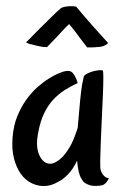

<svg xmlns="http://www.w3.org/2000/svg" viewBox="-20 -613 406 636"><path d="M313.5 -49.8Q315.4 -43 319.3 -37.1Q322.3 -32.2 327.6 -27.8Q333 -23.4 340.8 -22.5Q334 -8.8 327.1 -3.9Q323.2 -1 320.3 0Q311.5 2.9 293.9 2.9Q276.4 2.9 259.8 -7.8Q253.9 -12.7 249 -22.5Q244.1 -30.3 240.7 -44.4Q237.3 -58.6 235.4 -81.1Q221.7 -51.8 204.6 -34.7Q187.5 -17.6 170.9 -9.8Q152.3 1 132.8 2.9Q108.4 4.9 86.4 -5.4Q64.5 -15.6 49.3 -36.6Q34.2 -57.6 26.4 -87.9Q18.6 -118.2 21.5 -156.2Q24.4 -196.3 37.1 -227.5Q49.8 -258.8 67.4 -283.2Q85 -307.6 104.5 -324.7Q124 -341.8 142.1 -353Q160.2 -364.3 173.3 -369.6Q186.5 -375 190.4 -376Q201.2 -378.9 209 -377.9Q216.8 -377 222.7 -369.1Q224.6 -366.2 227.5 -362.3Q229.5 -358.4 232.4 -352.1Q235.4 -345.7 237.3 -337.9Q213.9 -327.1 193.4 -314Q172.9 -300.8 155.8 -282.2Q138.7 -263.7 126 -237.3Q113.3 -210.9 106.4 -172.9Q96.7 -125 111.8 -95.7Q127 -66.4 153.3 -71.3Q168.9 -76.2 183.6 -89.8Q196.3 -101.6 210.4 -125Q224.6 -148.4 237.3 -189.5Q242.2 -248 245.6 -281.7Q249 -315.4 252 -333Q255.9 -353.5 257.8 -360.4Q260.7 -365.2 269.5 -369.6Q278.3 -374 289.1 -377Q299.8 -379.9 308.6 -380.4Q317.4 -380.9 320.3 -379.9Q322.3 -378.9 322.3 -356Q322.3 -333 320.8 -298.3Q319.3 -263.7 317.4 -223.1Q315.4 -182.6 314 -146.5Q312.5 -110.4 312 -83.5Q311.5 -56.6 313.5 -49.8ZM180.7 -585Q183.6 -587.9 191.4 -589.8Q199.2 -591.8 208 -592.3Q216.8 -592.8 224.1 -592.3Q231.4 -591.8 233.4 -589.8Q240.2 -581.1 253.9 -565.4Q265.6 -551.8 285.6 -528.8Q305.7 -505.9 337.9 -470.7Q334 -464.8 323.2 -460.9Q318.4 -459 312.5 -458Q306.6 -457 299.8 -457Q293.9 -456.1 285.6 -456.1Q277.3 -456.1 268.6 -456.1Q255.9 -472.7 245.1 -486.8Q234.4 -501 226.6 -511.7Q216.8 -523.4 209 -533.2Q199.2 -524.4 188.5 -512.7Q178.7 -502 165.5 -487.8Q152.3 -473.6 135.7 -457Q125 -457 116.7 -458.5Q108.4 -460 100.6 -461.9Q91.8 -463.9 85 -465.8Q78.1 -466.8 74.2 -468.8Q65.4 -472.7 66.4 -472.7Q117.2 -524.4 148.4 -554.7Q166 -572.3 180.7 -585Z"/></svg>

Font: Rancho
Style: Regular
Weight: 400
Designer: Font Diner, Inc
Foundry: Font Diner, Inc
Version: Version 1.000